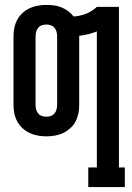

<svg xmlns="http://www.w3.org/2000/svg" viewBox="-20 -548 540 783"><path d="M340 215V135H375V-420Q358 -413 339.5 -408.5Q321 -404 303 -402V-120Q303 -102 299.5 -85Q296 -68 288 -52.5Q280 -37 266.5 -25Q253 -13 237.5 -5.5Q222 2 204.5 5Q187 8 169 8Q152 8 134.5 5Q117 2 101 -5.5Q85 -13 72 -25Q59 -37 50.5 -52.5Q42 -68 38.5 -85Q35 -102 35 -120V-400Q35 -418 38.5 -435Q42 -452 50.5 -467.5Q59 -483 72 -495Q85 -507 101 -514.5Q117 -522 134.5 -525Q152 -528 169 -528Q185 -528 200.5 -526Q216 -524 230.5 -518Q245 -512 258 -502.5Q271 -493 280 -481Q306 -482 331 -492Q356 -502 375 -520H465V135H489V215ZM169 -72Q178 -72 187 -75Q196 -78 202 -85Q208 -92 210.5 -101.5Q213 -111 213 -120V-400Q213 -409 210.5 -418.5Q208 -428 202 -435Q196 -442 187 -445Q178 -448 169 -448Q160 -448 151 -445Q142 -442 136 -435Q130 -428 127.5 -418.5Q125 -409 125 -400V-120Q125 -111 127.5 -101.5Q130 -92 136 -85Q142 -78 151 -75Q160 -72 169 -72Z"/></svg>

Font: Iosevka Curly Slab Medium
Style: Regular
Weight: 500
Monospace: yes
Designer: Belleve Invis
Foundry: Belleve Invis
Version: Version 22.1.2; ttfautohint (v1.8.4)